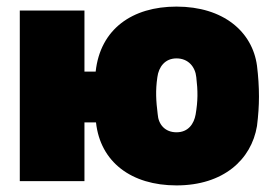

<svg xmlns="http://www.w3.org/2000/svg" viewBox="-20 -549 837 582"><path d="M40 0H236V-178H271C284 -58 378 13 515 13C657 13 742 -65 759 -167C763 -199 765 -228 765 -256C765 -287 763 -317 759 -350C745 -453 657 -529 515 -529C381 -529 284 -461 270 -332H236V-517H40ZM515 -148C480 -148 460 -172 458 -203C453 -243 451 -274 457 -315C461 -346 480 -372 515 -372C551 -372 572 -346 575 -315C580 -273 580 -243 573 -202C568 -174 551 -148 515 -148Z"/></svg>

Font: Finlandica Black
Style: Regular
Weight: 900
Designer: Niklas Ekholm, Juho Hiilivirta, Jaakko Suomalainen
Foundry: Helsinki Type Studio
Version: Version 2.000;Glyphs 3.2 (3202)